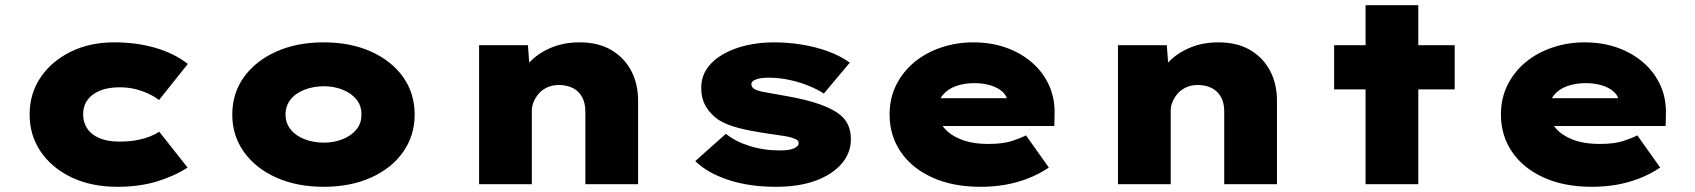

<svg xmlns="http://www.w3.org/2000/svg" viewBox="-20 -709 6523 739"><path d="M432 10Q332 10 256 -26Q180 -62 137 -125Q94 -188 94 -268Q94 -349 136.5 -411.5Q179 -474 252.5 -510Q326 -546 419 -546Q505 -546 577.5 -525Q650 -504 703 -463L592 -324Q574 -338 550 -349Q526 -360 499 -366.5Q472 -373 440 -373Q396 -373 364.5 -360Q333 -347 316.5 -324Q300 -301 300 -269Q300 -238 316 -214Q332 -190 363.5 -177Q395 -164 438 -164Q477 -164 506 -169.5Q535 -175 556.5 -183.5Q578 -192 593 -202L702 -64Q649 -30 582 -10Q515 10 432 10Z M1226 10Q1123 10 1043.5 -25.5Q964 -61 919 -124Q874 -187 874 -268Q874 -350 919 -412.5Q964 -475 1043.5 -510.5Q1123 -546 1226 -546Q1329 -546 1408 -510.5Q1487 -475 1531.5 -412.5Q1576 -350 1576 -268Q1576 -187 1531.5 -124Q1487 -61 1408 -25.5Q1329 10 1226 10ZM1227 -160Q1266 -160 1299.5 -173.5Q1333 -187 1352.5 -211.5Q1372 -236 1371 -268Q1372 -301 1352.5 -325.5Q1333 -350 1299.5 -363.5Q1266 -377 1227 -377Q1186 -377 1151.5 -363.5Q1117 -350 1098 -325.5Q1079 -301 1079 -268Q1079 -236 1098 -211.5Q1117 -187 1151.5 -173.5Q1186 -160 1227 -160Z M1824 0V-535H2012L2022 -401L1974 -388Q1984 -432 2016.5 -467.5Q2049 -503 2099 -524.5Q2149 -546 2211 -546Q2282 -546 2332 -517Q2382 -488 2409 -437.5Q2436 -387 2436 -321V0H2233V-281Q2233 -312 2221 -334.5Q2209 -357 2187 -369Q2165 -381 2133 -382Q2107 -382 2087 -373Q2067 -364 2054 -349Q2041 -334 2034 -317Q2027 -300 2027 -284V0H1926Q1879 0 1853.5 0Q1828 0 1824 0Z M2966 10Q2864 10 2783.5 -16.5Q2703 -43 2656 -89L2774 -194Q2809 -165 2864 -147.5Q2919 -130 2982 -130Q2997 -130 3010.5 -131.5Q3024 -133 3033.5 -137Q3043 -141 3048.5 -146Q3054 -151 3054 -159Q3054 -170 3036 -176Q3019 -183 2988.5 -187Q2958 -191 2928 -196Q2867 -205 2822.5 -216.5Q2778 -228 2745 -248Q2715 -269 2697 -299Q2679 -329 2679 -371Q2679 -413 2701.5 -445.5Q2724 -478 2763.5 -500.5Q2803 -523 2853.5 -534.5Q2904 -546 2958 -546Q3013 -546 3065.5 -537.5Q3118 -529 3165.5 -512Q3213 -495 3251 -468L3151 -349Q3128 -364 3094.5 -378Q3061 -392 3020.5 -401Q2980 -410 2938 -410Q2923 -410 2911.5 -408.5Q2900 -407 2890.5 -403.5Q2881 -400 2876.5 -395.5Q2872 -391 2872 -385Q2872 -380 2875 -374.5Q2878 -369 2886 -365Q2900 -358 2930.5 -353Q2961 -348 3003 -340Q3084 -326 3135.5 -307.5Q3187 -289 3215 -266Q3237 -247 3246 -224Q3255 -201 3255 -173Q3255 -120 3219 -78.5Q3183 -37 3119 -13.5Q3055 10 2966 10Z M3754 10Q3647 10 3568 -26Q3489 -62 3446.5 -125Q3404 -188 3404 -268Q3404 -331 3429.5 -382Q3455 -433 3499 -469.5Q3543 -506 3602 -526Q3661 -546 3726 -546Q3795 -546 3852.5 -525.5Q3910 -505 3952.5 -468Q3995 -431 4018 -380Q4041 -329 4039 -268L4038 -224H3529L3506 -331H3877L3858 -301V-319Q3856 -340 3839 -355.5Q3822 -371 3794 -380Q3766 -389 3730 -389Q3691 -389 3659 -377.5Q3627 -366 3608 -342.5Q3589 -319 3589 -284Q3589 -248 3612 -219Q3635 -190 3678.5 -172.5Q3722 -155 3784 -155Q3841 -155 3875.5 -166.5Q3910 -178 3929 -188L4017 -64Q3976 -37 3933.5 -21Q3891 -5 3847 2.5Q3803 10 3754 10Z M4283 0V-535H4471L4481 -401L4433 -388Q4443 -432 4475.5 -467.5Q4508 -503 4558 -524.5Q4608 -546 4670 -546Q4741 -546 4791 -517Q4841 -488 4868 -437.5Q4895 -387 4895 -321V0H4692V-281Q4692 -312 4680 -334.5Q4668 -357 4646 -369Q4624 -381 4592 -382Q4566 -382 4546 -373Q4526 -364 4513 -349Q4500 -334 4493 -317Q4486 -300 4486 -284V0H4385Q4338 0 4312.5 0Q4287 0 4283 0Z M5236 0V-689H5439V0ZM5115 -365V-535H5579V-365Z M6107 10Q6000 10 5921 -26Q5842 -62 5799.5 -125Q5757 -188 5757 -268Q5757 -331 5782.5 -382Q5808 -433 5852 -469.5Q5896 -506 5955 -526Q6014 -546 6079 -546Q6148 -546 6205.5 -525.5Q6263 -505 6305.5 -468Q6348 -431 6371 -380Q6394 -329 6392 -268L6391 -224H5882L5859 -331H6230L6211 -301V-319Q6209 -340 6192 -355.5Q6175 -371 6147 -380Q6119 -389 6083 -389Q6044 -389 6012 -377.5Q5980 -366 5961 -342.5Q5942 -319 5942 -284Q5942 -248 5965 -219Q5988 -190 6031.5 -172.5Q6075 -155 6137 -155Q6194 -155 6228.5 -166.5Q6263 -178 6282 -188L6370 -64Q6329 -37 6286.5 -21Q6244 -5 6200 2.5Q6156 10 6107 10Z"/></svg>

Font: Lexend Mega Black
Style: Regular
Weight: 900
Version: Version 1.007